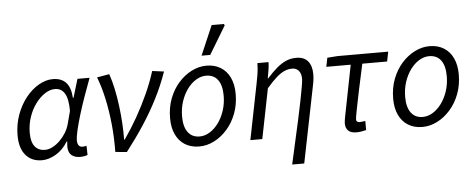

<svg xmlns="http://www.w3.org/2000/svg" viewBox="-57 -901 3029 1226"><g transform="rotate(-5 1458.0 -288.0)"><path d="M180.7 12Q114.8 12 76.7 -32.4Q38.6 -76.8 38.6 -158.5Q38.6 -229.9 61.3 -291.8Q83.9 -353.7 121.2 -400Q158.4 -446.4 203.6 -472.2Q248.7 -498.1 293.7 -498.1Q348.1 -498.1 377.7 -466.5Q407.3 -434.8 411.5 -367.7H415.5L451.1 -486.1H528.8Q507.9 -430.1 487.1 -371.7Q466.3 -313.3 449.8 -259Q433.3 -204.7 423.1 -161.5Q412.9 -118.2 412.9 -93.6Q412.9 -75 420.9 -63.3Q428.9 -51.5 447.5 -51.5Q455.4 -51.5 461.1 -53Q466.9 -54.5 471.3 -55.5L472.9 3.8Q462 7.9 451 9.9Q440 12 424.6 12Q392.7 12 371.6 -3.8Q350.5 -19.5 348.6 -57.8Q348.6 -63.5 349.6 -73.3Q350.5 -83.1 351.2 -93.2H347.2Q315.7 -41.4 269.9 -14.7Q224.1 12 180.7 12ZM204.8 -52.3Q228.9 -52.3 253.8 -65.1Q278.7 -77.9 301.1 -99.8Q323.5 -121.8 340 -148.7Q356.4 -175.6 363.7 -203.5L385.6 -286.5Q385.6 -362.9 364.2 -398.4Q342.8 -433.8 301.3 -433.8Q269.7 -433.8 237.1 -412.6Q204.6 -391.4 177.3 -354.7Q150.1 -318 133.7 -269.9Q117.4 -221.9 117.4 -168.2Q117.4 -109.1 141 -80.7Q164.5 -52.3 204.8 -52.3Z M651.1 0Q652.6 -89.7 644 -177Q635.3 -264.4 618.2 -342.7Q601.2 -421 576.6 -484.4L655.6 -498.1Q671.2 -454.7 682.5 -401.1Q693.7 -347.4 701 -290Q708.4 -232.6 711.6 -177Q714.8 -121.3 714 -73.6H718Q761.9 -136 802.4 -207.2Q842.9 -278.4 876.1 -351.9Q909.3 -425.5 930.6 -494.3L1005.7 -484.6Q975.4 -398.2 934.2 -316.9Q893.1 -235.6 840.9 -155.7Q788.7 -75.8 724.7 6.9Z M1189.1 12Q1136.7 12 1098.3 -11.5Q1060 -34.9 1039.1 -78.8Q1018.2 -122.6 1018.2 -183.4Q1018.2 -252.6 1040.1 -309.9Q1062.1 -367.3 1099.6 -409.4Q1137.2 -451.6 1183.6 -474.8Q1229.9 -498.1 1278.2 -498.1Q1330.6 -498.1 1368.9 -474.6Q1407.3 -451.2 1428.2 -407.3Q1449.1 -363.5 1449.1 -302.7Q1449.1 -233.5 1427.1 -176.2Q1405.1 -118.8 1367.6 -76.7Q1330.1 -34.5 1284 -11.3Q1237.9 12 1189.1 12ZM1197 -51.5Q1230.4 -51.5 1261.7 -70.9Q1293 -90.3 1317.8 -124.1Q1342.5 -158 1357.1 -202.7Q1371.8 -247.5 1371.8 -298.2Q1371.8 -364.6 1345.6 -399.6Q1319.5 -434.6 1270.3 -434.6Q1236.9 -434.6 1205.6 -415.4Q1174.2 -396.2 1149.5 -362.3Q1124.8 -328.5 1110.1 -283.7Q1095.5 -239 1095.5 -187.9Q1095.5 -122.4 1121.8 -87Q1148.1 -51.5 1197 -51.5ZM1253.3 -564.4 1334.7 -753.6H1412.5L1417.5 -744.4L1309 -564.4Z M1769.2 178.5Q1785.8 103.2 1802.1 31Q1818.4 -41.2 1832.6 -105.9Q1846.8 -170.6 1857.2 -223.3Q1867.6 -275.9 1873.7 -311.5Q1879.9 -347.1 1879.9 -360.9Q1879.9 -394.4 1864.5 -413Q1849 -431.6 1821.9 -431.6Q1797.4 -431.6 1773.6 -421.6Q1749.7 -411.6 1721.7 -387.3Q1693.7 -363 1657.1 -320.1L1593.3 0H1516.8L1587.3 -353.6Q1593.3 -383 1598.4 -413.6Q1603.5 -444.3 1604.5 -486.1H1676Q1675 -459 1670.4 -431.7Q1665.9 -404.3 1661.6 -382.4H1664Q1699.1 -421.4 1729.2 -446.9Q1759.3 -472.4 1789.3 -485.2Q1819.3 -498.1 1854.1 -498.1Q1904.4 -498.1 1929.1 -467.8Q1953.8 -437.5 1953.8 -384.9Q1953.8 -368.2 1951.6 -349.6Q1949.4 -331 1944.4 -308L1846.5 178.5Z M2195.3 9.5Q2160.9 9.5 2143.9 -7.1Q2126.8 -23.6 2126.8 -53.8Q2126.8 -62.4 2128.5 -72.8Q2130.2 -83.1 2132.3 -95.2L2197.1 -424H2040.8L2052.2 -481.4L2119.2 -486.1H2443L2430.4 -424H2271.4Q2250.4 -329.1 2234.5 -253Q2218.5 -177 2209.5 -129.5Q2200.5 -82.1 2200.5 -72.5Q2200.5 -62.5 2206.9 -58.3Q2213.3 -54.1 2222.7 -54.1Q2233.3 -54.1 2241.7 -55.6Q2250.1 -57.1 2258.5 -58.1L2258.8 0.5Q2244.1 3.9 2229.2 6.7Q2214.4 9.5 2195.3 9.5Z M2619.1 12Q2566.7 12 2528.3 -11.5Q2490 -34.9 2469.1 -78.8Q2448.2 -122.6 2448.2 -183.4Q2448.2 -252.6 2470.1 -309.9Q2492.1 -367.3 2529.6 -409.4Q2567.2 -451.6 2613.6 -474.8Q2659.9 -498.1 2708.2 -498.1Q2760.6 -498.1 2798.9 -474.6Q2837.3 -451.2 2858.2 -407.3Q2879.1 -363.5 2879.1 -302.7Q2879.1 -233.5 2857.1 -176.2Q2835.1 -118.8 2797.6 -76.7Q2760.1 -34.5 2714 -11.3Q2667.9 12 2619.1 12ZM2627 -51.5Q2660.4 -51.5 2691.7 -70.9Q2723 -90.3 2747.8 -124.1Q2772.5 -158 2787.1 -202.7Q2801.8 -247.5 2801.8 -298.2Q2801.8 -364.6 2775.6 -399.6Q2749.5 -434.6 2700.3 -434.6Q2666.9 -434.6 2635.6 -415.4Q2604.2 -396.2 2579.5 -362.3Q2554.8 -328.5 2540.1 -283.7Q2525.5 -239 2525.5 -187.9Q2525.5 -122.4 2551.8 -87Q2578.1 -51.5 2627 -51.5Z"/></g></svg>

Font: Source Sans 3 VF
Style: Italic
Weight: 200
Italic angle: -11°
Designer: Paul D. Hunt
Foundry: Adobe Systems Incorporated
Version: Version 3.042;hotconv 1.0.118;makeotfexe 2.5.65603